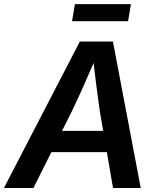

<svg xmlns="http://www.w3.org/2000/svg" viewBox="-46 -934 783 954"><path d="M-26.4 0 350.6 -727.5H515.1L653.3 0H515.6L450.2 -379.4Q441.9 -436.5 432.6 -509.5Q423.3 -582.5 413.1 -676.8H443.4Q403.8 -584.5 371.3 -511.5Q338.9 -438.5 310.1 -379.4L120.1 0ZM153.3 -178.2 170.9 -283.7H550.3L533.2 -178.2ZM604.5 -913.6 590.3 -828.6H312L326.2 -913.6Z"/></svg>

Font: Inter 20pt SemiBold
Style: Italic
Weight: 600
Italic angle: -9.3988°
Version: Version 4.001;git-66647c0bb